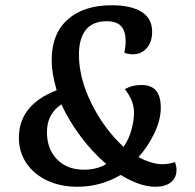

<svg xmlns="http://www.w3.org/2000/svg" viewBox="-20 -696 743 732"><path d="M52 -171Q52 -296 196 -352Q177 -417 177 -466Q177 -568 238.5 -622Q300 -676 406 -676Q479 -676 519.5 -651Q560 -626 560 -575Q560 -536 539.5 -512.5Q519 -489 486 -489Q469 -489 454 -495Q459 -518 459 -540Q459 -577 442 -596Q425 -615 386 -615Q334 -615 307.5 -582.5Q281 -550 281 -487Q281 -399 328 -303Q375 -207 451 -136Q472 -166 481.5 -202Q491 -238 491 -267Q491 -312 456 -356Q483 -372 519 -372Q557 -372 575 -350.5Q593 -329 593 -285Q593 -239 568.5 -188Q544 -137 508 -97Q559 -70 599 -70Q623 -70 647 -78Q653 -62 653 -49Q653 -18 631.5 -1Q610 16 572 16Q514 16 440 -29Q364 16 275 16Q211 16 160.5 -7.5Q110 -31 81 -73.5Q52 -116 52 -171ZM385 -71Q334 -114 288.5 -174.5Q243 -235 214 -298Q159 -262 159 -192Q159 -128 197.5 -88.5Q236 -49 300 -49Q325 -49 348 -55Q371 -61 385 -71Z"/></svg>

Font: Sansita SW
Style: Italic
Weight: 400
Italic angle: -11°
Designer: Pablo Cosgaya
Foundry: Omnibus-Type
Version: Version 1.000